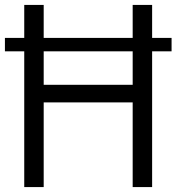

<svg xmlns="http://www.w3.org/2000/svg" viewBox="-20 -760 717 780"><path d="M677 -606V-551.5H598V0H519V-344H157.5V0H78.5V-551.5H0V-606H78.5V-740H157.5V-606H519V-740H598V-606ZM519 -415.5V-551.5H157.5V-415.5Z"/></svg>

Font: Encode Sans Semi Condensed
Style: Regular
Weight: 400
Width: 4
Designer: Multiple Designers
Foundry: Impallari Type
Version: Version 2.000